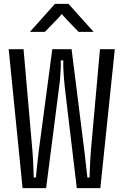

<svg xmlns="http://www.w3.org/2000/svg" viewBox="-20 -975 640 995"><path d="M102 -720 148 -194Q150 -175 151 -151Q152 -127 153 -106Q154 -81 155 -55H166Q168 -81 171 -106Q173 -127 176 -151Q179 -175 181 -194L251 -720H351L417 -194Q419 -176 422 -152Q425 -128 427 -106Q430 -81 433 -55H444Q445 -81 446 -106Q447 -127 448 -151Q449 -175 451 -194L498 -720H575L500 0H378L315 -529Q312 -558 310.5 -582.5Q309 -607 308 -624Q308 -645 308 -662H295Q295 -645 295 -624Q294 -607 292.5 -582.5Q291 -558 287 -529L219 0H97L25 -720ZM265 -955H335L465 -810H387L332 -867Q323 -877 317.5 -883Q312 -889 308 -893Q304 -898 302 -901H299Q297 -898 293 -894Q289 -889 283.5 -883Q278 -877 269 -868L213 -810H135Z"/></svg>

Font: JetBrainsMono NF
Style: Regular
Weight: 400
Monospace: yes
Designer: Philipp Nurullin, Konstantin Bulenkov
Foundry: JetBrains
Version: Version 1.0.2; ttfautohint (v1.8.3)